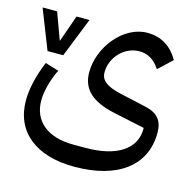

<svg xmlns="http://www.w3.org/2000/svg" viewBox="-106 -597 950 945"><g transform="rotate(15 368.5 -125.0)"><path d="M79 -276H159L239 -477H173L125 -341H124L74 -477H0ZM353 240C574 240 706 141 706 -27C706 -88 679 -122 616 -136L482 -166C410 -182 377 -206 377 -247C377 -326 442 -392 517 -392C562 -392 595 -370 622 -329L691 -394C657 -454 605 -490 531 -490C411 -490 304 -358 304 -229C304 -143 358 -92 475 -67L634 -33V-27C634 75 541 136 384 136H321C190 136 112 73 112 -34C112 -82 129 -143 155 -196L86 -217C57 -148 39 -75 39 -15C39 145 156 240 353 240Z"/></g></svg>

Font: IBM Plex Arabic Text
Style: Regular
Weight: 450
Designer: Mike Abbink, Paul van der Laan, Pieter van Rosmalen, Wael Morcos, Khajak Apelian
Foundry: Bold Monday
Version: Version 1.0